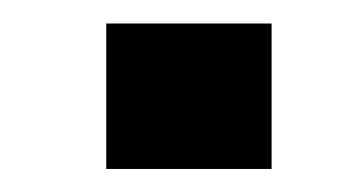

<svg xmlns="http://www.w3.org/2000/svg" viewBox="-20 -424 310 165"><path d="M71.3 -278.8V-403.8H213.4V-278.8Z"/></svg>

Font: Robotiche
Style: Bold
Weight: 700
Designer: Google
Version: Version 2.001